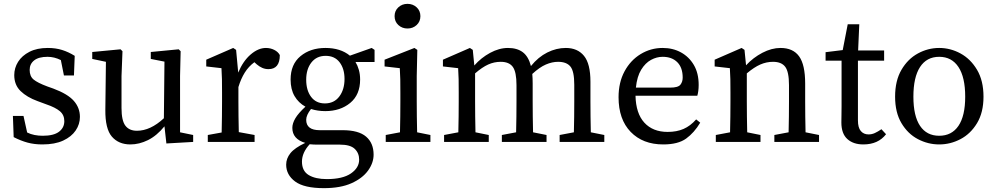

<svg xmlns="http://www.w3.org/2000/svg" viewBox="-20 -737 5172 997"><path d="M200 13Q158 13 123 3.5Q88 -6 51 -25L47 -135H102L121 -49Q139 -40 159.5 -36Q180 -32 202 -32Q259 -32 286.5 -53Q314 -74 314 -108Q314 -140 291 -159.5Q268 -179 221 -195L175 -212Q120 -232 87 -264Q54 -296 54 -347Q54 -384 74 -416Q94 -448 133 -468Q172 -488 228 -488Q269 -488 302.5 -477.5Q336 -467 368 -447L364 -345H312L296 -425Q262 -442 227 -442Q181 -442 157.5 -423.5Q134 -405 134 -374Q134 -341 154.5 -324Q175 -307 226 -288L257 -277Q332 -249 363.5 -213Q395 -177 395 -130Q395 -92 373 -59.5Q351 -27 308 -7Q265 13 200 13Z M657 13Q596 13 561 -27.5Q526 -68 527 -167L530 -416L459 -431V-467L606 -481L616 -471L611 -342V-176Q611 -111 631 -84.5Q651 -58 691 -58Q761 -58 831 -123L834 -417L763 -431V-467L908 -481L918 -471L915 -342V-50L983 -36V0L844 8L834 -81Q794 -32 748.5 -9.5Q703 13 657 13Z M1059 0V-36L1131 -49Q1132 -87 1132.5 -131.5Q1133 -176 1133 -210V-258Q1133 -299 1132.5 -326Q1132 -353 1130 -383L1051 -392V-427L1191 -488L1206 -478L1217 -360Q1242 -420 1281.5 -454Q1321 -488 1361 -488Q1384 -488 1404 -478Q1424 -468 1433 -451Q1433 -378 1374 -378Q1357 -378 1342 -384.5Q1327 -391 1313 -403L1301 -414Q1271 -392 1251 -360Q1231 -328 1218 -285V-210Q1218 -177 1218.5 -133Q1219 -89 1220 -51L1302 -36V0Z M1548 102Q1548 151 1583 172Q1618 193 1677 193Q1760 193 1802.5 163.5Q1845 134 1845 92Q1845 58 1822 36Q1799 14 1745 14H1628Q1618 14 1608 13.5Q1598 13 1588 12Q1548 56 1548 102ZM1669 -160Q1630 -160 1595 -171Q1570 -139 1570 -115Q1570 -61 1640 -61H1759Q1842 -61 1881 -27.5Q1920 6 1920 66Q1920 109 1891 149Q1862 189 1805 214.5Q1748 240 1662 240Q1559 240 1512.5 205.5Q1466 171 1466 118Q1466 86 1488 58.5Q1510 31 1565 5Q1498 -15 1498 -73Q1498 -96 1513.5 -122.5Q1529 -149 1566 -183Q1530 -203 1509.5 -238Q1489 -273 1489 -324Q1489 -403 1540.5 -445.5Q1592 -488 1670 -488Q1748 -488 1797 -448L1910 -488L1925 -478V-415H1826Q1837 -397 1843.5 -374Q1850 -351 1850 -324Q1850 -245 1798.5 -202.5Q1747 -160 1669 -160ZM1667 -200Q1715 -200 1742 -236Q1769 -272 1769 -327Q1769 -380 1743.5 -413.5Q1718 -447 1671 -447Q1624 -447 1597 -412.5Q1570 -378 1570 -323Q1570 -268 1595.5 -234Q1621 -200 1667 -200Z M1983 0V-36L2057 -50Q2058 -88 2058.5 -132Q2059 -176 2059 -210V-257Q2059 -298 2058.5 -325.5Q2058 -353 2056 -383L1977 -392V-427L2132 -488L2147 -478L2144 -342V-210Q2144 -177 2144.5 -132.5Q2145 -88 2146 -50L2215 -36V0ZM2096 -589Q2068 -589 2048.5 -607Q2029 -625 2029 -653Q2029 -681 2048.5 -699Q2068 -717 2096 -717Q2124 -717 2143.5 -699Q2163 -681 2163 -653Q2163 -625 2143.5 -607Q2124 -589 2096 -589Z M2286 0V-36L2360 -50Q2361 -88 2361.5 -132Q2362 -176 2362 -210V-258Q2362 -299 2361.5 -326Q2361 -353 2359 -383L2280 -392V-427L2420 -488L2435 -478L2443 -397Q2478 -437 2525 -462.5Q2572 -488 2618 -488Q2665 -488 2694.5 -466Q2724 -444 2737 -394Q2775 -441 2822 -464.5Q2869 -488 2918 -488Q2979 -488 3012.5 -447Q3046 -406 3046 -313V-210Q3046 -176 3046.5 -132Q3047 -88 3048 -50L3118 -36V0H2886V-36L2960 -50Q2961 -87 2961.5 -131.5Q2962 -176 2962 -210V-297Q2962 -367 2942 -391.5Q2922 -416 2878 -416Q2847 -416 2814.5 -402Q2782 -388 2744 -353Q2745 -342 2745.5 -329.5Q2746 -317 2746 -303V-210Q2746 -176 2746.5 -132Q2747 -88 2748 -50L2818 -36V0H2586V-36L2660 -50Q2661 -87 2661.5 -131.5Q2662 -176 2662 -210V-295Q2662 -363 2643 -389.5Q2624 -416 2580 -416Q2546 -416 2515 -402Q2484 -388 2447 -356V-210Q2447 -177 2447.5 -132.5Q2448 -88 2449 -50L2518 -36V0Z M3421 -442Q3390 -442 3360.5 -426Q3331 -410 3309.5 -375Q3288 -340 3282 -282H3460Q3501 -282 3513 -297Q3525 -312 3525 -334Q3525 -386 3497 -414Q3469 -442 3421 -442ZM3424 13Q3318 13 3255 -52Q3192 -117 3192 -232Q3192 -309 3223 -366.5Q3254 -424 3306.5 -456Q3359 -488 3421 -488Q3474 -488 3516 -465Q3558 -442 3583 -399.5Q3608 -357 3608 -296Q3608 -279 3606 -264.5Q3604 -250 3601 -240H3280Q3282 -148 3326 -100Q3370 -52 3447 -52Q3494 -52 3529.5 -67.5Q3565 -83 3595 -117L3616 -100Q3585 -48 3543 -17.5Q3501 13 3424 13Z M3697 0V-36L3771 -50Q3772 -88 3772.5 -132Q3773 -176 3773 -210V-258Q3773 -299 3772.5 -326Q3772 -353 3770 -383L3691 -392V-427L3831 -488L3846 -478L3854 -398Q3891 -438 3939 -463Q3987 -488 4033 -488Q4098 -488 4129.5 -444.5Q4161 -401 4161 -303V-210Q4161 -176 4161.5 -132Q4162 -88 4163 -50L4233 -36V0H4001V-36L4075 -50Q4076 -87 4076.5 -131.5Q4077 -176 4077 -210V-295Q4077 -364 4057.5 -390Q4038 -416 3994 -416Q3960 -416 3928 -402Q3896 -388 3858 -356V-210Q3858 -177 3858.5 -132.5Q3859 -88 3860 -50L3929 -36V0Z M4463 13Q4411 13 4380 -15Q4349 -43 4349 -101Q4349 -120 4349.5 -138.5Q4350 -157 4350 -186V-422H4267V-466L4356 -477L4382 -611H4442L4436 -475H4571V-422H4435V-112Q4435 -74 4450 -56.5Q4465 -39 4490 -39Q4507 -39 4522.5 -46Q4538 -53 4557 -66L4581 -40Q4540 13 4463 13Z M4857 13Q4799 13 4746.5 -14.5Q4694 -42 4661 -97.5Q4628 -153 4628 -235Q4628 -318 4661 -374.5Q4694 -431 4746.5 -459.5Q4799 -488 4857 -488Q4915 -488 4967.5 -459.5Q5020 -431 5053.5 -374.5Q5087 -318 5087 -235Q5087 -153 5053.5 -97.5Q5020 -42 4967.5 -14.5Q4915 13 4857 13ZM4857 -32Q4922 -32 4957 -83.5Q4992 -135 4992 -235Q4992 -336 4957 -389Q4922 -442 4857 -442Q4792 -442 4757.5 -389Q4723 -336 4723 -235Q4723 -135 4757.5 -83.5Q4792 -32 4857 -32Z"/></svg>

Font: Source Serif 4
Style: Regular
Weight: 400
Designer: Frank Grießhammer
Foundry: Adobe
Version: Version 4.005;hotconv 1.1.0;makeotfexe 2.6.0